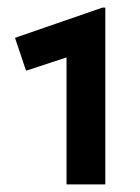

<svg xmlns="http://www.w3.org/2000/svg" viewBox="-20 -846 367 505"><path d="M155 -361V-695L48.5 -660L19.5 -746.5L249.5 -826H257V-361Z"/></svg>

Font: Geologica Thin Roman
Style: Bold
Weight: 700
Version: Version 1.010;gftools[0.9.28]